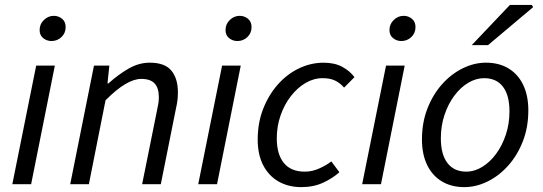

<svg xmlns="http://www.w3.org/2000/svg" viewBox="-20 -755 2225 787"><path d="M30.5 0 128.3 -486H204.8L107.6 0ZM191 -586.8Q172 -586.8 157.2 -598.6Q142.4 -610.5 142.4 -631.7Q142.4 -656.3 160 -673.2Q177.6 -690.1 200.5 -690.1Q219.9 -690.1 234.5 -678Q249.1 -666 249.1 -643.9Q249.1 -619.4 232 -603.1Q215 -586.8 191 -586.8Z M267.8 0 365.2 -486.1H428.2L420.6 -413.2H424.6Q464.1 -448.9 506.5 -473.5Q548.9 -498.1 593.7 -498.1Q655.7 -498.1 682.4 -465.6Q709.2 -433.1 709.2 -376.9Q709.2 -359.7 707.5 -344.8Q705.8 -329.9 701.2 -310L639.2 0H562.6L623.1 -300.1Q627.4 -319.8 629.3 -331.9Q631.1 -344 631.1 -356.8Q631.1 -394.2 613.8 -412.9Q596.5 -431.6 558.8 -431.6Q530.2 -431.6 494.4 -410.8Q458.6 -390.1 412.6 -344L344.3 0Z M792.5 0 890.3 -486H966.8L869.6 0ZM953 -586.8Q934 -586.8 919.2 -598.6Q904.4 -610.5 904.4 -631.7Q904.4 -656.3 922 -673.2Q939.6 -690.1 962.5 -690.1Q981.9 -690.1 996.5 -678Q1011.1 -666 1011.1 -643.9Q1011.1 -619.4 994 -603.1Q977 -586.8 953 -586.8Z M1215.1 12Q1162.3 12 1122 -10.9Q1081.8 -33.8 1059 -77.4Q1036.3 -120.9 1036.3 -183.4Q1036.3 -251.3 1058.6 -308.5Q1080.9 -365.7 1118.6 -408.4Q1156.3 -451.1 1205.2 -474.6Q1254.1 -498 1306.8 -498Q1351.9 -498 1383.2 -480.9Q1414.6 -463.9 1432.9 -438.7L1390.4 -395.9Q1373.3 -415.6 1352.7 -425.1Q1332.2 -434.6 1302.4 -434.6Q1265.9 -434.6 1232.3 -414.8Q1198.8 -395.1 1172.3 -361Q1145.8 -326.9 1130.2 -282.3Q1114.5 -237.8 1114.5 -188.1Q1114.5 -122.7 1143.4 -87.1Q1172.3 -51.4 1229.4 -51.4Q1259.5 -51.4 1288.6 -64.5Q1317.8 -77.5 1338.1 -93.4L1371.1 -49.1Q1344.7 -25 1305.2 -6.5Q1265.8 12 1215.1 12Z M1464.5 0 1562.3 -486H1638.8L1541.6 0ZM1625 -586.8Q1606 -586.8 1591.2 -598.6Q1576.4 -610.5 1576.4 -631.7Q1576.4 -656.3 1594 -673.2Q1611.6 -690.1 1634.5 -690.1Q1653.9 -690.1 1668.5 -678Q1683.1 -666 1683.1 -643.9Q1683.1 -619.4 1666 -603.1Q1649 -586.8 1625 -586.8Z M1883.1 12Q1830 12 1791.1 -11.5Q1752.1 -34.9 1730.8 -78.8Q1709.6 -122.6 1709.6 -183.4Q1709.6 -252.6 1731.9 -309.9Q1754.2 -367.3 1791.7 -409.4Q1829.3 -451.6 1876.3 -474.8Q1923.3 -498.1 1972.2 -498.1Q2025.2 -498.1 2064.2 -474.6Q2103.2 -451.2 2124.4 -407.3Q2145.6 -363.5 2145.6 -302.7Q2145.6 -233.5 2123.3 -176.2Q2101 -118.8 2063.5 -76.7Q2026 -34.5 1979 -11.3Q1931.9 12 1883.1 12ZM1891 -51.5Q1925 -51.5 1956.6 -70.9Q1988.3 -90.3 2013.3 -124.1Q2038.4 -158 2053.3 -202.7Q2068.3 -247.5 2068.3 -298.2Q2068.3 -364.6 2041.5 -399.6Q2014.8 -434.6 1964.3 -434.6Q1930.9 -434.6 1898.9 -415.4Q1867 -396.2 1841.9 -362.3Q1816.9 -328.5 1801.9 -283.7Q1787 -239 1787 -187.9Q1787 -122.4 1813.9 -87Q1840.9 -51.5 1891 -51.5ZM1913.6 -570 2070 -734.7H2160.2L2165.2 -725.6L1980.4 -570Z"/></svg>

Font: Source Sans 3 VF
Style: Italic
Weight: 200
Italic angle: -11°
Designer: Paul D. Hunt
Foundry: Adobe Systems Incorporated
Version: Version 3.042;hotconv 1.0.118;makeotfexe 2.5.65603